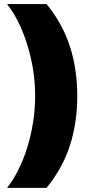

<svg xmlns="http://www.w3.org/2000/svg" viewBox="-20 -747 480 932"><path d="M206 164.8H14.2Q43.7 128.2 68.7 78.3Q93.8 28.4 112 -30Q130.3 -88.4 140.4 -152.3Q150.6 -216.3 150.6 -281.2Q150.6 -373.2 131.4 -458.1Q112.2 -543.7 81.9 -612.4Q51.5 -681.1 14.2 -727.3H206Q283 -633.5 319.1 -522.5Q355.1 -411.6 355.1 -281.2Q355.1 -150.9 319.1 -40Q283 71 206 164.8Z"/></svg>

Font: Linik Sans Black
Style: Regular
Weight: 900
Designer: Fonts by Rasmus Andersson / Changes by Cristiano Sobral with parts from Marc Monis
Foundry: rsms
Version: Version 3.020; ttfautohint (v1.6)